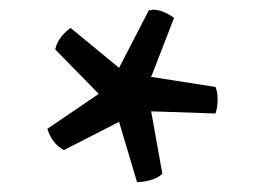

<svg xmlns="http://www.w3.org/2000/svg" viewBox="-20 -824 541 392"><path d="M419.9 -646.5Q424.3 -636.7 424.3 -620.6Q424.3 -604.5 419.9 -592.3L288.6 -596.7L311.5 -469.2Q294.9 -453.6 259.8 -452.1L223.1 -575.2L110.4 -517.6Q86.4 -530.3 76.7 -561L181.6 -632.3L92.8 -723.1Q97.7 -747.1 124 -767.1L223.1 -685.5L283.7 -802.7L292 -804.2Q312 -804.2 335.4 -787.6L288.6 -667Z"/></svg>

Font: Trykker
Style: Regular
Weight: 400
Designer: Magnus Gaarde
Foundry: Magnus Gaarde
Version: Version 1.001